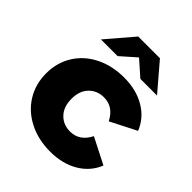

<svg xmlns="http://www.w3.org/2000/svg" viewBox="-212 -888 1026 1026"><g transform="rotate(45 301.5 -375.0)"><path d="M27 -272Q27 -353 66.5 -416.5Q106 -480 177 -515.5Q248 -551 338 -551Q430 -551 497 -511.5Q564 -472 592 -402L445 -327Q408 -400 337 -400Q286 -400 252.5 -366Q219 -332 219 -272Q219 -211 252.5 -176.5Q286 -142 337 -142Q408 -142 445 -215L592 -140Q564 -70 497 -30.5Q430 9 338 9Q248 9 177 -27Q106 -63 66.5 -127Q27 -191 27 -272ZM404 -607 318 -683 232 -607H106L236 -759H400L530 -607Z"/></g></svg>

Font: Idrija
Style: Regular
Weight: 800
Designer: Julieta Ulanovsky
Foundry: Julieta Ulanovsky
Version: Version 7.200